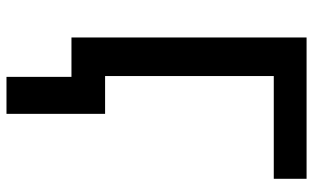

<svg xmlns="http://www.w3.org/2000/svg" viewBox="-204 -550 951 583"><g transform="rotate(90 271.5 -258.5)"><path d="M522.9 -713.9V-614.3H210.9V-102.1H325.7V197.3H213.4V0H93.8V-713.9Z"/></g></svg>

Font: Open Sans SemiBold
Style: Regular
Weight: 600
Designer: Monotype Design Team
Foundry: Monotype Imaging Inc.
Version: Version 3.003; ttfautohint (v1.8.4)